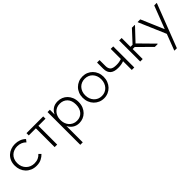

<svg xmlns="http://www.w3.org/2000/svg" viewBox="198 -1496 2791 2791"><g transform="rotate(-45 1593.0 -100.5)"><path d="M267 8Q215 8 173.5 -10Q132 -28 102.5 -59Q73 -90 57.5 -131.5Q42 -173 42 -220Q42 -272 59.5 -313Q77 -354 107.5 -382.5Q138 -411 179 -426Q220 -441 266 -441Q314 -441 357 -425Q400 -409 432 -377L402 -338Q377 -365 341.5 -379.5Q306 -394 266 -394Q231 -394 199.5 -382.5Q168 -371 144.5 -349Q121 -327 107 -294.5Q93 -262 93 -220Q93 -179 106.5 -146Q120 -113 144 -89Q168 -65 200 -52Q232 -39 270 -39Q314 -39 349 -55Q384 -71 405 -97L437 -65Q410 -35 367.5 -13.5Q325 8 267 8Z M643 -386H497V-433H841V-386H695V0H643Z M930 240V-433H978V-335Q995 -378 1037 -409.5Q1079 -441 1144 -441Q1187 -441 1225 -425.5Q1263 -410 1291.5 -381Q1320 -352 1337 -310.5Q1354 -269 1354 -217Q1354 -163 1336.5 -121.5Q1319 -80 1290 -51Q1261 -22 1223.5 -7Q1186 8 1146 8Q1087 8 1044 -21.5Q1001 -51 981 -96V240ZM1141 -394Q1102 -394 1072.5 -380Q1043 -366 1023 -343Q1003 -320 992.5 -290.5Q982 -261 981 -230V-207Q982 -177 992.5 -147Q1003 -117 1023.5 -93.5Q1044 -70 1074.5 -55Q1105 -40 1144 -40Q1216 -40 1258.5 -89Q1301 -138 1301 -218Q1301 -302 1256.5 -348Q1212 -394 1141 -394Z M1655 8Q1609 8 1569.5 -9Q1530 -26 1500.5 -56.5Q1471 -87 1454.5 -128.5Q1438 -170 1438 -219Q1438 -267 1454.5 -308Q1471 -349 1500.5 -378.5Q1530 -408 1569.5 -424.5Q1609 -441 1655 -441Q1701 -441 1740 -424.5Q1779 -408 1808 -378.5Q1837 -349 1853.5 -308Q1870 -267 1870 -219Q1870 -170 1853.5 -128.5Q1837 -87 1808 -56.5Q1779 -26 1739.5 -9Q1700 8 1655 8ZM1655 -39Q1691 -39 1721 -52Q1751 -65 1773 -89Q1795 -113 1807.5 -146Q1820 -179 1820 -219Q1820 -258 1807.5 -290Q1795 -322 1773 -345.5Q1751 -369 1721 -381.5Q1691 -394 1655 -394Q1619 -394 1588.5 -381.5Q1558 -369 1536 -345.5Q1514 -322 1501.5 -290Q1489 -258 1489 -219Q1489 -179 1501.5 -146Q1514 -113 1536.5 -89Q1559 -65 1589 -52Q1619 -39 1655 -39Z M2229 -180Q2209 -172 2180 -166Q2151 -160 2112 -160Q2074 -160 2043.5 -168Q2013 -176 1992 -193.5Q1971 -211 1959.5 -238.5Q1948 -266 1948 -306V-433H1999V-310Q1999 -260 2025.5 -234Q2052 -208 2123 -208Q2155 -208 2180.5 -212.5Q2206 -217 2229 -225V-433H2280V0H2229Z M2402 -433H2453V-251H2496L2664 -433H2721V-426L2540 -234L2763 -7V0H2702L2495 -206H2453V0H2402Z M2867 232 2960 -11 2781 -429V-433H2836L2987 -80L3123 -433H3174V-429L2916 240H2867Z"/></g></svg>

Font: Tilda Sans Light
Style: Regular
Weight: 300
Designer: ParaType Ltd
Foundry: ParaType Ltd
Version: Version 1.009